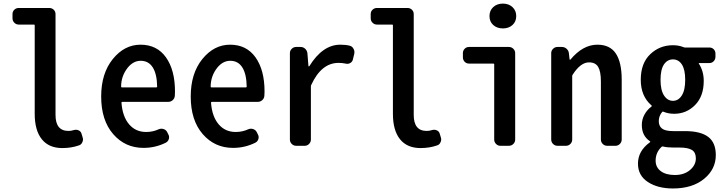

<svg xmlns="http://www.w3.org/2000/svg" viewBox="-20 -814 4040 1072"><path d="M328.1 12.7Q252.9 12.7 213.4 -36.6Q173.8 -85.9 173.8 -178.7V-672.9Q173.8 -676.8 169.9 -676.8H85Q70.3 -676.8 60.1 -687Q49.8 -697.3 49.8 -711.9V-735.4Q49.8 -750 60.1 -759.8Q70.3 -769.5 85 -769.5H254.9Q269.5 -769.5 279.8 -759.8Q290 -750 290 -735.4V-171.9Q290 -83 362.3 -83Q377.9 -83 392.6 -87.9Q406.2 -91.8 418.5 -86.4Q430.7 -81.1 434.6 -69.3L441.4 -46.9Q443.4 -41 443.4 -35.2Q443.4 -27.3 439.5 -19.5Q433.6 -5.9 419.9 -2Q377.9 12.7 328.1 12.7Z M781.2 11.7Q678.7 11.7 611.8 -65.4Q544.9 -142.6 544.9 -275.4Q544.9 -404.3 609.9 -484.4Q674.8 -564.5 764.6 -564.5Q856.4 -564.5 906.7 -493.7Q957 -422.9 957 -303.7Q957 -292 956.1 -279.3Q955.1 -264.6 944.3 -254.9Q933.6 -245.1 918 -245.1H662.1Q658.2 -245.1 658.2 -240.2Q664.1 -163.1 700.7 -120.1Q737.3 -77.1 795.9 -77.1Q833 -77.1 865.2 -91.8Q877.9 -97.7 892.1 -93.8Q906.2 -89.8 913.1 -77.1L918.9 -65.4Q926.8 -52.7 922.9 -38.6Q918.9 -24.4 906.2 -17.6Q847.7 11.7 781.2 11.7ZM656.2 -330.1Q656.2 -326.2 660.2 -326.2H852.5Q857.4 -326.2 857.4 -330.1Q857.4 -330.1 857.4 -330.1Q856.4 -400.4 833 -437.5Q809.6 -474.6 765.6 -474.6Q724.6 -474.6 693.4 -436.5Q656.2 -389.6 656.2 -330.1Z M1281.2 11.7Q1178.7 11.7 1111.8 -65.4Q1044.9 -142.6 1044.9 -275.4Q1044.9 -404.3 1109.9 -484.4Q1174.8 -564.5 1264.6 -564.5Q1356.4 -564.5 1406.7 -493.7Q1457 -422.9 1457 -303.7Q1457 -292 1456.1 -279.3Q1455.1 -264.6 1444.3 -254.9Q1433.6 -245.1 1418 -245.1H1162.1Q1158.2 -245.1 1158.2 -240.2Q1164.1 -163.1 1200.7 -120.1Q1237.3 -77.1 1295.9 -77.1Q1333 -77.1 1365.2 -91.8Q1377.9 -97.7 1392.1 -93.8Q1406.2 -89.8 1413.1 -77.1L1418.9 -65.4Q1426.8 -52.7 1422.9 -38.6Q1418.9 -24.4 1406.2 -17.6Q1347.7 11.7 1281.2 11.7ZM1156.2 -330.1Q1156.2 -326.2 1160.2 -326.2H1352.5Q1357.4 -326.2 1357.4 -330.1Q1357.4 -330.1 1357.4 -330.1Q1356.4 -400.4 1333 -437.5Q1309.6 -474.6 1265.6 -474.6Q1224.6 -474.6 1193.4 -436.5Q1156.2 -389.6 1156.2 -330.1Z M1633.8 0Q1619.1 0 1608.9 -10.3Q1598.6 -20.5 1598.6 -35.2V-517.6Q1598.6 -531.2 1608.9 -541.5Q1619.1 -551.8 1633.8 -551.8H1658.2Q1672.9 -551.8 1683.6 -542Q1694.3 -532.2 1696.3 -517.6L1702.1 -445.3Q1702.1 -443.4 1704.1 -443.4Q1706.1 -443.4 1707 -444.3Q1781.2 -564.5 1879.9 -564.5Q1911.1 -564.5 1933.6 -558.6Q1947.3 -554.7 1954.1 -541Q1959 -532.2 1959 -523.4Q1959 -518.6 1958 -513.7L1950.2 -481.4Q1947.3 -468.8 1935.1 -461.9Q1922.9 -455.1 1909.2 -459Q1890.6 -462.9 1870.1 -462.9Q1774.4 -462.9 1717.8 -339.8Q1715.8 -335.9 1715.8 -332V-35.2Q1715.8 -20.5 1705.6 -10.3Q1695.3 0 1681.6 0Z M2328.1 12.7Q2252.9 12.7 2213.4 -36.6Q2173.8 -85.9 2173.8 -178.7V-672.9Q2173.8 -676.8 2169.9 -676.8H2085Q2070.3 -676.8 2060.1 -687Q2049.8 -697.3 2049.8 -711.9V-735.4Q2049.8 -750 2060.1 -759.8Q2070.3 -769.5 2085 -769.5H2254.9Q2269.5 -769.5 2279.8 -759.8Q2290 -750 2290 -735.4V-171.9Q2290 -83 2362.3 -83Q2377.9 -83 2392.6 -87.9Q2406.2 -91.8 2418.5 -86.4Q2430.7 -81.1 2434.6 -69.3L2441.4 -46.9Q2443.4 -41 2443.4 -35.2Q2443.4 -27.3 2439.5 -19.5Q2433.6 -5.9 2419.9 -2Q2377.9 12.7 2328.1 12.7Z M2773.4 0Q2759.8 0 2749.5 -10.3Q2739.3 -20.5 2739.3 -35.2V-455.1Q2739.3 -459 2734.4 -459H2598.6Q2584 -459 2574.2 -469.2Q2564.5 -479.5 2564.5 -494.1V-517.6Q2564.5 -531.2 2574.2 -541.5Q2584 -551.8 2598.6 -551.8H2821.3Q2835.9 -551.8 2846.2 -541.5Q2856.4 -531.2 2856.4 -517.6V-35.2Q2856.4 -20.5 2846.2 -10.3Q2835.9 0 2821.3 0ZM2788.1 -655.3Q2754.9 -655.3 2733.9 -674.3Q2712.9 -693.4 2712.9 -724.1Q2712.9 -754.9 2733.9 -774.4Q2754.9 -793.9 2788.1 -793.9Q2820.3 -793.9 2841.3 -774.4Q2862.3 -754.9 2862.3 -724.1Q2862.3 -693.4 2841.3 -674.3Q2820.3 -655.3 2788.1 -655.3Z M3092.8 0Q3078.1 0 3067.9 -10.3Q3057.6 -20.5 3057.6 -35.2V-517.6Q3057.6 -531.2 3067.9 -541.5Q3078.1 -551.8 3092.8 -551.8H3117.2Q3131.8 -551.8 3143.1 -542Q3154.3 -532.2 3156.2 -517.6L3160.2 -482.4Q3160.2 -480.5 3162.1 -480.5Q3164.1 -480.5 3165 -481.4Q3234.4 -564.5 3315.4 -564.5Q3385.7 -564.5 3418.5 -515.1Q3451.2 -465.8 3451.2 -369.1V-35.2Q3451.2 -20.5 3440.9 -10.3Q3430.7 0 3416 0H3370.1Q3355.5 0 3345.2 -10.3Q3335 -20.5 3335 -35.2V-358.4Q3335 -415 3319.8 -440.4Q3304.7 -465.8 3268.6 -465.8Q3221.7 -465.8 3177.7 -397.5Q3174.8 -393.6 3174.8 -389.6V-35.2Q3174.8 -20.5 3164.6 -10.3Q3154.3 0 3140.6 0Z M3737.3 238.3Q3652.3 238.3 3597.2 202.1Q3542 166 3542 99.6Q3542 29.3 3607.4 -18.6Q3610.4 -20.5 3610.4 -22.9Q3610.4 -25.4 3607.4 -26.4Q3563.5 -56.6 3563.5 -116.2Q3563.5 -147.5 3578.6 -174.8Q3593.8 -202.1 3617.2 -218.8Q3619.1 -220.7 3619.1 -222.7Q3619.1 -224.6 3617.2 -225.6Q3557.6 -277.3 3557.6 -368.2Q3557.6 -460.9 3610.4 -511.2Q3663.1 -561.5 3737.3 -561.5Q3769.5 -561.5 3795.9 -550.8Q3799.8 -548.8 3804.7 -548.8H3940.4Q3955.1 -548.8 3964.8 -539.1Q3974.6 -529.3 3974.6 -514.6V-497.1Q3974.6 -482.4 3964.8 -472.2Q3955.1 -461.9 3940.4 -461.9H3883.8Q3878.9 -461.9 3881.8 -459Q3909.2 -417 3909.2 -362.3Q3909.2 -276.4 3860.8 -227.5Q3812.5 -178.7 3744.1 -178.7Q3710.9 -178.7 3683.6 -190.4Q3679.7 -192.4 3676.8 -188.5Q3658.2 -166 3658.2 -137.7Q3658.2 -110.4 3676.3 -96.2Q3694.3 -82 3739.3 -82H3804.7Q3891.6 -82 3934.1 -49.8Q3976.6 -17.6 3976.6 51.8Q3976.6 130.9 3911.1 184.6Q3845.7 238.3 3737.3 238.3ZM3737.3 -251Q3767.6 -251 3786.6 -280.8Q3805.7 -310.5 3805.7 -368.2Q3805.7 -425.8 3787.1 -454.1Q3768.6 -482.4 3737.3 -482.4Q3706.1 -482.4 3687 -454.1Q3668 -425.8 3668 -368.2Q3668 -310.5 3687.5 -280.8Q3707 -251 3737.3 -251ZM3748 163.1Q3799.8 163.1 3832.5 135.3Q3865.2 107.4 3865.2 70.3Q3865.2 37.1 3843.3 23.4Q3821.3 9.8 3774.4 9.8H3741.2Q3704.1 9.8 3681.6 3.9Q3679.7 3.9 3678.7 3.9Q3675.8 3.9 3673.8 5.9Q3640.6 37.1 3640.6 83Q3640.6 120.1 3669.4 141.6Q3698.2 163.1 3748 163.1Z"/></svg>

Font: Gen Jyuu Gothic L Monospace Medium
Style: Regular
Weight: 500
Designer: [Source Han Sans]
Ryoko NISHIZUKA  (kana & ideographs); Paul D. Hunt (Latin, Greek & Cyrillic); Wenlong ZHANG  (bopomofo
Version: Version 1.002.20150607